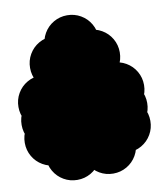

<svg xmlns="http://www.w3.org/2000/svg" viewBox="-146 -877 892 1054"><g transform="rotate(-10 300.0 -350.0)"><path d="M150 -350Q150 -391 170 -425.5Q190 -460 224.5 -480Q259 -500 300 -500Q341 -500 375.5 -480Q410 -460 430 -425.5Q450 -391 450 -350Q450 -309 430 -274.5Q410 -240 375.5 -220Q341 -200 300 -200Q259 -200 224.5 -220Q190 -240 170 -274.5Q150 -309 150 -350ZM350 -350Q350 -391 370 -425.5Q390 -460 424.5 -480Q459 -500 500 -500Q541 -500 575.5 -480Q610 -460 630 -425.5Q650 -391 650 -350Q650 -309 630 -274.5Q610 -240 575.5 -220Q541 -200 500 -200Q459 -200 424.5 -220Q390 -240 370 -274.5Q350 -309 350 -350ZM350 -250Q350 -291 370 -325.5Q390 -360 424.5 -380Q459 -400 500 -400Q541 -400 575.5 -380Q610 -360 630 -325.5Q650 -291 650 -250Q650 -209 630 -174.5Q610 -140 575.5 -120Q541 -100 500 -100Q459 -100 424.5 -120Q390 -140 370 -174.5Q350 -209 350 -250ZM-50 -150Q-50 -191 -30 -225.5Q-10 -260 24.5 -280Q59 -300 100 -300Q141 -300 175.5 -280Q210 -260 230 -225.5Q250 -191 250 -150Q250 -109 230 -74.5Q210 -40 175.5 -20Q141 0 100 0Q59 0 24.5 -20Q-10 -40 -30 -74.5Q-50 -109 -50 -150ZM-50 -250Q-50 -291 -30 -325.5Q-10 -360 24.5 -380Q59 -400 100 -400Q141 -400 175.5 -380Q210 -360 230 -325.5Q250 -291 250 -250Q250 -209 230 -174.5Q210 -140 175.5 -120Q141 -100 100 -100Q59 -100 24.5 -120Q-10 -140 -30 -174.5Q-50 -209 -50 -250ZM-50 -350Q-50 -391 -30 -425.5Q-10 -460 24.5 -480Q59 -500 100 -500Q141 -500 175.5 -480Q210 -460 230 -425.5Q250 -391 250 -350Q250 -309 230 -274.5Q210 -240 175.5 -220Q141 -200 100 -200Q59 -200 24.5 -220Q-10 -240 -30 -274.5Q-50 -309 -50 -350ZM50 -50Q50 -91 70 -125.5Q90 -160 124.5 -180Q159 -200 200 -200Q241 -200 275.5 -180Q310 -160 330 -125.5Q350 -91 350 -50Q350 -9 330 25.5Q310 60 275.5 80Q241 100 200 100Q159 100 124.5 80Q90 60 70 25.5Q50 -9 50 -50ZM350 -150Q350 -191 370 -225.5Q390 -260 424.5 -280Q459 -300 500 -300Q541 -300 575.5 -280Q610 -260 630 -225.5Q650 -191 650 -150Q650 -109 630 -74.5Q610 -40 575.5 -20Q541 0 500 0Q459 0 424.5 -20Q390 -40 370 -74.5Q350 -109 350 -150ZM250 -50Q250 -91 270 -125.5Q290 -160 324.5 -180Q359 -200 400 -200Q441 -200 475.5 -180Q510 -160 530 -125.5Q550 -91 550 -50Q550 -9 530 25.5Q510 60 475.5 80Q441 100 400 100Q359 100 324.5 80Q290 60 270 25.5Q250 -9 250 -50ZM150 -250Q150 -291 170 -325.5Q190 -360 224.5 -380Q259 -400 300 -400Q341 -400 375.5 -380Q410 -360 430 -325.5Q450 -291 450 -250Q450 -209 430 -174.5Q410 -140 375.5 -120Q341 -100 300 -100Q259 -100 224.5 -120Q190 -140 170 -174.5Q150 -209 150 -250ZM150 -150Q150 -191 170 -225.5Q190 -260 224.5 -280Q259 -300 300 -300Q341 -300 375.5 -280Q410 -260 430 -225.5Q450 -191 450 -150Q450 -109 430 -74.5Q410 -40 375.5 -20Q341 0 300 0Q259 0 224.5 -20Q190 -40 170 -74.5Q150 -109 150 -150ZM150 -650Q150 -691 170 -725.5Q190 -760 224.5 -780Q259 -800 300 -800Q341 -800 375.5 -780Q410 -760 430 -725.5Q450 -691 450 -650Q450 -609 430 -574.5Q410 -540 375.5 -520Q341 -500 300 -500Q259 -500 224.5 -520Q190 -540 170 -574.5Q150 -609 150 -650ZM50 -550Q50 -591 70 -625.5Q90 -660 124.5 -680Q159 -700 200 -700Q241 -700 275.5 -680Q310 -660 330 -625.5Q350 -591 350 -550Q350 -509 330 -474.5Q310 -440 275.5 -420Q241 -400 200 -400Q159 -400 124.5 -420Q90 -440 70 -474.5Q50 -509 50 -550ZM250 -550Q250 -591 270 -625.5Q290 -660 324.5 -680Q359 -700 400 -700Q441 -700 475.5 -680Q510 -660 530 -625.5Q550 -591 550 -550Q550 -509 530 -474.5Q510 -440 475.5 -420Q441 -400 400 -400Q359 -400 324.5 -420Q290 -440 270 -474.5Q250 -509 250 -550Z"/></g></svg>

Font: TINY 5x3
Style: Regular
Weight: 400
Designer: Jack Halten Fahnestock
Foundry: Velvetyne Type Foundry
Version: Version 1.002